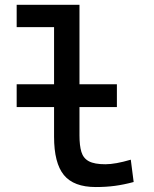

<svg xmlns="http://www.w3.org/2000/svg" viewBox="-20 -752 626 782"><path d="M47.9 -315.9V-408.7H456.1V-315.9ZM370.1 9.8Q280.3 9.8 240.2 -39.1Q200.2 -87.9 200.2 -195.3V-732.4H303.7V-200.2Q303.7 -159.2 311.5 -133.3Q319.3 -107.4 342 -95.2Q364.7 -83 409.2 -83Q449.7 -83 512.7 -101.6L524.4 -10.7Q484.9 0 448.5 4.9Q412.1 9.8 370.1 9.8ZM47.9 -641.6V-732.4H209V-641.6Z"/></svg>

Font: Cascadia Code
Style: Regular
Weight: 400
Designer: Aaron Bell
Foundry: Saja Typeworks
Version: Version 2404.023